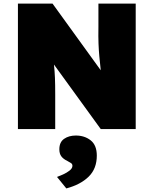

<svg xmlns="http://www.w3.org/2000/svg" viewBox="-20 -720 857 1071"><path d="M80 0V-700H273L542 -328Q537 -373 534 -406.5Q531 -440 529.5 -477Q528 -514 529 -570V-700H737V0H542L281 -360Q285 -322 286.5 -286Q288 -250 288 -191V0ZM350 331 298 267Q312 262 332 253Q352 244 368 231.5Q384 219 384 205Q384 195 376.5 190Q369 185 356 178Q333 167 322 152Q311 137 311 113Q311 73 337.5 54.5Q364 36 403 36Q452 36 486 63Q520 90 520 148Q520 221 474.5 265.5Q429 310 350 331Z"/></svg>

Font: Lexend Black
Style: Regular
Weight: 900
Designer: Bonnie Shaver-Troup, Thomas Jockin
Foundry: Lexend
Version: Version 1.007; ttfautohint (v1.8.3)